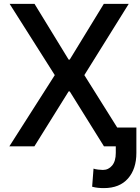

<svg xmlns="http://www.w3.org/2000/svg" viewBox="-20 -747 716 980"><path d="M156.2 -727.3 330.3 -442.8H335.9L509.9 -727.3H637.1L410.5 -363.6L638.5 0H510.7L335.9 -280.5H330.3L155.5 0H27.7L259.6 -363.6L29.1 -727.3ZM571 -95.9H676.1V33.7Q676.1 115.4 633.2 164.2Q590.2 213.1 510.3 213.1Q494 213.1 479.9 211.6Q465.9 210.2 450.3 206L457.4 113.6Q465.2 116.8 480.6 118.6Q496.1 120.4 505 120.4Q533.7 120.4 552.4 97.8Q571 75.3 571 33.7Z"/></svg>

Font: Inter Zeller Medium
Style: Regular
Weight: 500
Designer: Rasmus Andersson; Joe Bland
Foundry: zeller
Version: Version 3.015;git-dec3a8cb1